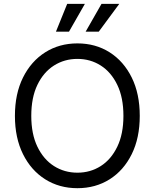

<svg xmlns="http://www.w3.org/2000/svg" viewBox="-20 -962 799 992"><path d="M379.9 10.3Q286.6 10.3 213.6 -35.6Q140.6 -81.5 98.9 -165.5Q57.1 -249.5 57.1 -363.3Q57.1 -477.5 98.9 -561.5Q140.6 -645.5 213.6 -691.7Q286.6 -737.8 379.9 -737.8Q473.6 -737.8 546.4 -691.7Q619.1 -645.5 660.6 -561.5Q702.1 -477.5 702.1 -363.3Q702.1 -249.5 660.6 -165.5Q619.1 -81.5 546.4 -35.6Q473.6 10.3 379.9 10.3ZM379.9 -69.8Q446.8 -69.8 500.5 -104Q554.2 -138.2 585.9 -203.9Q617.7 -269.5 617.7 -363.3Q617.7 -458 585.9 -523.7Q554.2 -589.4 500.5 -623.5Q446.8 -657.7 379.9 -657.7Q313 -657.7 259 -623.5Q205.1 -589.4 173.3 -523.7Q141.6 -458 141.6 -363.3Q141.6 -269.5 173.3 -203.9Q205.1 -138.2 259 -104Q313 -69.8 379.9 -69.8ZM336.4 -798.3H269L327.1 -941.9H418.5ZM490.2 -798.3H422.4L504.4 -941.9H596.2Z"/></svg>

Font: V-Inter
Style: Regular-375
Weight: 375
Designer: Rasmus Andersson
Foundry: rsms
Version: Version 4.000;git-4146feb